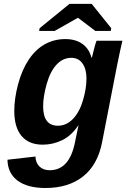

<svg xmlns="http://www.w3.org/2000/svg" viewBox="-20 -733 640 965"><path d="M208.5 211.9Q117.7 211.9 68.1 174.6Q18.6 137.2 17.6 69.8L158.2 53.7Q159.2 85.4 178.5 104Q197.8 122.6 229.5 122.6Q329.1 122.6 356.9 -18.1L374.5 -103H373.5Q339.8 -51.8 293.2 -28.8Q246.6 -5.9 194.3 -5.9Q125.5 -5.9 88.6 -49.3Q51.8 -92.8 51.8 -175.3Q51.8 -238.3 71 -310.1Q90.3 -381.8 124.3 -432.9Q158.2 -483.9 204.8 -510.3Q251.5 -536.6 308.1 -536.6Q360.4 -536.6 394.3 -512.2Q428.2 -487.8 439.5 -443.4H441.9Q458 -511.2 465.3 -528.3H595.2L584 -479L568.8 -406.2L492.7 -16.1Q470.7 95.7 397.5 153.8Q324.2 211.9 208.5 211.9ZM414.6 -337.9Q414.6 -386.2 394.5 -414.3Q374.5 -442.4 338.4 -442.4Q295.9 -442.4 264.2 -408.2Q232.4 -374 214.6 -310.8Q196.8 -247.6 196.8 -198.7Q196.8 -101.1 271 -101.1Q313.5 -101.1 346.4 -135Q379.4 -168.9 397 -228.8Q414.6 -288.6 414.6 -337.9ZM539.1 -591.3 536.6 -577.6H459L372.6 -643.1H370.6L254.9 -577.6H176.8L179.2 -591.3L329.1 -713.4H440.9Z"/></svg>

Font: Cousine
Style: Bold Italic
Weight: 700
Italic angle: -12°
Monospace: yes
Designer: Steve Matteson
Foundry: Ascender Corporation
Version: Version 1.20